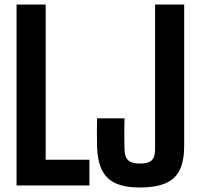

<svg xmlns="http://www.w3.org/2000/svg" viewBox="-20 -820 879 849"><path d="M53.2 0V-800H181.9V-113.8H375.4V0ZM598.7 9.1Q532.9 9.1 491.9 -9.3Q450.9 -27.7 431 -67.8Q411.1 -107.9 409.2 -173Q408.6 -202.6 408.6 -234.9Q408.6 -267.2 409.2 -296.8H530.7Q530 -275.9 529.7 -251.8Q529.4 -227.6 529.7 -203.5Q530 -179.4 530.7 -158.5Q531.7 -124.8 547.3 -110.8Q562.9 -96.8 598.7 -96.8Q635.2 -96.8 650.5 -110.8Q665.7 -124.8 665.7 -158.5V-800H794.4V-173Q794.4 -75.2 749.1 -33.1Q703.8 9.1 598.7 9.1Z"/></svg>

Font: Big Shoulders Text SC Thin
Style: Regular
Weight: 100
Designer: Patric King
Foundry: XO Type Co
Version: Version 2.002